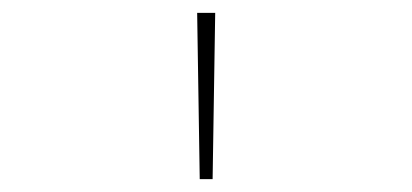

<svg xmlns="http://www.w3.org/2000/svg" viewBox="-20 -734 640 298"><path d="M286 -714H314L310 -456H290Z"/></svg>

Font: Noto Sans Mono UI Thin
Style: Regular
Weight: 250
Monospace: yes
Designer: Monotype Design team
Foundry: Monotype Imaging Inc.
Version: Version 1.000